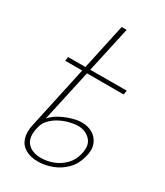

<svg xmlns="http://www.w3.org/2000/svg" viewBox="-181 -787 748 869"><g transform="rotate(30 193.5 -352.5)"><path d="M165 6Q126 6 99.5 -9.5Q73 -25 63.5 -54.5Q54 -84 63 -125L190 -711H216L87 -124Q74 -69 98 -42Q122 -15 169 -15Q203 -15 234 -27.5Q265 -40 288.5 -64Q312 -88 320 -123Q333 -172 308 -198.5Q283 -225 243 -225Q225 -225 200.5 -219Q176 -213 152 -200.5Q128 -188 110 -169Q92 -150 87 -124H69Q77 -156 97.5 -179Q118 -202 145.5 -216.5Q173 -231 201 -239Q229 -247 251 -247Q284 -247 308.5 -232Q333 -217 343.5 -189Q354 -161 343 -122Q332 -79 304 -50.5Q276 -22 239 -8Q202 6 165 6ZM350 -451H45L48 -472L354 -473Z"/></g></svg>

Font: Ysabeau Office Thin
Style: Italic
Weight: 250
Italic angle: -12°
Designer: Christian Thalmann (Catharsis Fonts)
Version: Version 2.001;gftools[0.9.30]; featfreeze: tnum,lnum,ss02